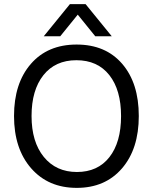

<svg xmlns="http://www.w3.org/2000/svg" viewBox="-20 -903 740 931"><path d="M272 -727H192L319 -883H395L522 -727H442L357 -832ZM350.5 -611Q248 -611 190.5 -538.5Q133 -466 133 -340.5Q133 -215 192.5 -142Q252 -69 353 -69Q454 -69 510.5 -141Q567 -213 567 -340Q567 -467 510 -539Q453 -611 350.5 -611ZM351.5 -687Q492 -687 572.5 -593.5Q653 -500 653 -340.5Q653 -181 571.5 -86.5Q490 8 352 8Q214 8 131 -87Q48 -182 48 -340.5Q48 -499 129.5 -593Q211 -687 351.5 -687Z"/></svg>

Font: Hind Mysuru
Style: Regular
Weight: 400
Designer: Manushi Parikh, Hitesh Malaviya
Foundry: Indian Type Foundry
Version: Version 0.703;PS 1.0;hotconv 1.0.86;makeotf.lib2.5.63406